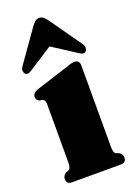

<svg xmlns="http://www.w3.org/2000/svg" viewBox="-133 -731 548 785"><g transform="rotate(-20 141.0 -339.0)"><path d="M238.5 -435V-82.5Q238.5 -66.5 241 -59.8Q243.5 -53 250 -50L262 -45.5Q275.5 -36 275.5 -22.5Q275.5 0 252.5 0H39Q16 0 16 -22.5Q16 -36 29.5 -45.5L41.5 -50Q47.5 -53 50.2 -59.8Q53 -66.5 53 -82.5V-333.5Q53 -345.5 50.2 -350.2Q47.5 -355 41 -358L29 -359.5Q15 -366.5 15 -380Q15 -395.5 36.5 -404.5L176 -449Q192 -455 200.5 -457.2Q209 -459.5 216.5 -459.5Q238.5 -459.5 238.5 -435ZM275.7 -484.5Q265.4 -473 246.6 -486.5L142.8 -553.5L38.9 -486.5Q20.5 -473 9.8 -484.5Q6 -489 5.3 -497.8Q4.7 -506.5 11.9 -516L106.4 -650Q115.4 -662.5 123.1 -670Q130.8 -677.5 142.8 -677.5Q154.7 -677.5 162.4 -670Q170.1 -662.5 179.1 -650L273.6 -516Q280.4 -506.5 280 -497.8Q279.5 -489 275.7 -484.5Z"/></g></svg>

Font: Fraunces 144pt Soft Black
Style: Regular
Weight: 900
Version: Version 1.000;[b76b70a41]